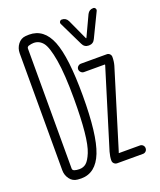

<svg xmlns="http://www.w3.org/2000/svg" viewBox="-141 -843 783 941"><g transform="rotate(-20 250.0 -372.5)"><path d="M427.7 -735.4Q437.5 -754.9 459 -754.9Q465.8 -754.9 469.7 -749Q473.6 -743.2 470.7 -736.3L410.2 -611.3Q400.4 -589.8 377 -589.8Q353.5 -589.8 343.8 -611.3L283.2 -736.3Q280.3 -743.2 284.2 -749Q288.1 -754.9 294.9 -754.9Q316.4 -754.9 326.2 -735.4L375 -628.9Q375 -627.9 377 -627.9Q377.9 -627.9 377.9 -628.9ZM293.9 -66.4 418.9 -472.7V-473.6Q418.9 -475.6 418 -475.6H309.6Q300.8 -475.6 293.9 -482.4Q287.1 -489.3 287.1 -498Q287.1 -506.8 293.9 -513.2Q300.8 -519.5 309.6 -519.5H444.3Q453.1 -519.5 459.5 -513.2Q465.8 -506.8 465.8 -498Q465.8 -474.6 460 -454.1L335 -46.9Q335 -45.9 334 -45.9Q334 -43.9 335 -43.9H444.3Q453.1 -43.9 459.5 -37.6Q465.8 -31.2 465.8 -22Q465.8 -12.7 459.5 -6.3Q453.1 0 444.3 0H309.6Q300.8 0 293.9 -6.3Q287.1 -12.7 287.1 -22.5Q287.1 -42 293.9 -66.4ZM90.8 -677.7V-51.8Q90.8 -43.9 99.6 -40Q111.3 -36.1 126 -36.1Q147.5 -36.1 162.1 -48.8Q176.8 -61.5 190.9 -95.7Q205.1 -129.9 211.9 -198.7Q218.8 -267.6 218.8 -370.1Q218.8 -498 206.1 -572.3Q193.4 -646.5 174.3 -670.4Q155.3 -694.3 126 -694.3Q114.3 -694.3 98.6 -689.5Q90.8 -685.5 90.8 -677.7ZM100.6 8.8Q75.2 6.8 60.1 -13.7Q44.9 -34.2 44.9 -59.6V-669.9Q44.9 -696.3 60.5 -716.8Q76.2 -737.3 100.6 -739.3Q106.4 -740.2 119.1 -740.2Q196.3 -740.2 230.5 -654.8Q264.6 -569.3 264.6 -370.1Q264.6 -166 230 -78.1Q195.3 9.8 119.1 9.8Q106.4 9.8 100.6 8.8Z"/></g></svg>

Font: Rounded Mgen+ 1m light
Style: Regular
Weight: 200
Designer: [Source Han Sans]
Ryoko NISHIZUKA  (kana & ideographs); Paul D. Hunt (Latin, Greek & Cyrillic); Wenlong ZHANG  (bopomofo
Version: Version 1.059.20150602